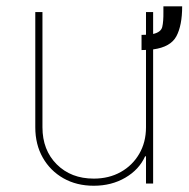

<svg xmlns="http://www.w3.org/2000/svg" viewBox="-20 -584 600 611"><path d="M500 -563.9H559.7Q559.7 -503.2 541.4 -468.8Q523.1 -434.3 467.3 -426.8V0H444.6V-86.6H441.8Q422.6 -44 378.7 -18.5Q334.9 7.1 278.4 7.1Q223.7 7.1 181.8 -16.7Q139.9 -40.5 116.1 -82.4Q92.3 -124.3 92.3 -179V-545.5H115.1V-179Q115.1 -106.5 160.5 -61.1Q206 -15.6 278.4 -15.6Q326.7 -15.6 364.2 -36.6Q401.6 -57.5 423.1 -94.5Q444.6 -131.4 444.6 -179V-425.1Q437.9 -424.7 430.4 -424.7V-473Q438.2 -473 444.6 -473.4V-545.5H467.3V-475.9Q492.2 -481.5 496.3 -498.2Q500.4 -514.9 500 -546.5Q500 -550.8 500 -555Q500 -559.3 500 -563.9Z"/></svg>

Font: Inter UI Thin
Style: Regular
Weight: 100
Designer: Rasmus Andersson
Foundry: rsms
Version: 3.2;8d6f07862